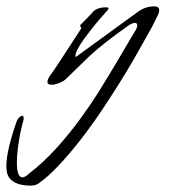

<svg xmlns="http://www.w3.org/2000/svg" viewBox="-156 -265 543 603"><path d="M-61 318Q-66 318 -72 317.5Q-78 317 -85 316Q-117 310 -129 290Q-136 279 -136 256Q-136 210 -105 120Q-101 107 -92 101Q-83 96 -83 100Q-81 104 -82 111Q-94 153 -100 201Q-103 226 -103 245Q-103 275 -96 286Q-91 292 -86 292Q-78 292 -67 282Q-20 246 21 200.5Q62 155 95.5 109Q129 63 151 28Q190 -35 213 -74Q236 -113 249.5 -136Q263 -159 271 -172Q275 -179 275 -186Q275 -193 268 -193Q258 -193 245 -183Q205 -155 173.5 -130Q142 -105 120 -84L49 -15Q37 -5 16 0Q13 1 10 1Q7 1 5 1Q-7 1 -7 -8Q-7 -17 5 -33Q13 -42 98 -174Q100 -177 98 -180Q95 -183 96 -186L132 -223Q145 -242 177 -242Q185 -242 185 -238L182 -233Q169 -219 154.5 -202Q140 -185 124 -164Q81 -109 81 -90Q81 -87 82 -86L276 -227Q300 -245 328 -245Q344 -245 344 -233Q344 -226 339.5 -217Q335 -208 328 -194Q324 -185 317 -172.5Q310 -160 297.5 -138Q285 -116 262 -75Q244 -44 217.5 -1.5Q191 41 160 87Q129 133 95 176.5Q61 220 27.5 255.5Q-6 291 -36 312Q-45 318 -61 318Z"/></svg>

Font: Whisper
Style: Regular
Weight: 400
Designer: Robert E. Leuschke
Foundry: Robert E. Leuschke
Version: Version 1.010; ttfautohint (v1.8.4.7-5d5b)